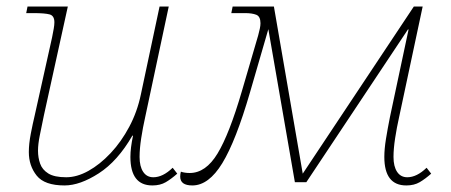

<svg xmlns="http://www.w3.org/2000/svg" viewBox="-20 -556 1375 586"><path d="M177 10Q116 10 92 -20Q68 -50 68 -92Q68 -117 74 -148Q80 -179 86 -204L139 -442Q142 -457 144 -468.5Q146 -480 146 -488Q146 -508 131.5 -512Q117 -516 82 -516H60L64 -536H187L114 -204Q107 -170 101.5 -143Q96 -116 96 -96Q96 -75 102.5 -56.5Q109 -38 127.5 -26.5Q146 -15 182 -15Q215 -15 250 -34.5Q285 -54 317.5 -88.5Q350 -123 374.5 -169Q399 -215 410 -268L467 -536H495L423 -198Q416 -167 411 -134.5Q406 -102 406 -77Q406 -48 417 -31.5Q428 -15 448 -15Q477 -15 507 -44L521 -26Q503 -10 486 0Q469 10 445 10Q378 10 378 -77Q378 -104 386 -142H384Q339 -64 281.5 -27Q224 10 177 10Z M567 10Q530 10 530 -17Q530 -21 530.5 -24.5Q531 -28 532 -32Q544 -28 559 -28Q608 -28 644 -87.5Q680 -147 718 -277L768 -448Q771 -459 773 -468.5Q775 -478 775 -485Q775 -506 762 -511Q749 -516 728 -516H686L690 -536H816L904 -26L1243 -536H1270L1198 -198Q1191 -167 1186 -134.5Q1181 -102 1181 -77Q1181 -48 1192 -31.5Q1203 -15 1223 -15Q1252 -15 1282 -44L1296 -26Q1278 -10 1261 0Q1244 10 1220 10Q1153 10 1153 -77Q1153 -101 1158 -132Q1163 -163 1170 -198L1227 -466H1225L915 0H880L799 -467L743 -274Q700 -126 658.5 -58Q617 10 567 10Z"/></svg>

Font: Noto Serif Thin
Style: Italic
Weight: 100
Italic angle: -12°
Designer: Monotype Design Team
Foundry: Monotype Imaging Inc.
Version: Version 2.014; ttfautohint (v1.8.4.7-5d5b)